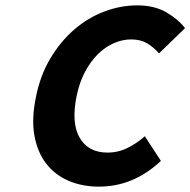

<svg xmlns="http://www.w3.org/2000/svg" viewBox="-20 -684 710 716"><path d="M349 12Q287 12 236.5 -9.5Q186 -31 153 -73Q120 -115 108.5 -177.5Q97 -240 114 -322Q130 -403 168 -466.5Q206 -530 257 -574Q308 -618 369 -641Q430 -664 492 -664Q555 -664 599.5 -638.5Q644 -613 670 -579L573 -485Q553 -508 528.5 -522.5Q504 -537 469 -537Q436 -537 403.5 -522.5Q371 -508 344 -481Q317 -454 296.5 -415Q276 -376 266 -327Q245 -226 277 -170.5Q309 -115 381 -115Q421 -115 456 -132.5Q491 -150 520 -176L580 -84Q478 12 349 12Z"/></svg>

Font: mr_Source Sans Pro
Style: Bold Italic
Weight: 700
Italic angle: -11°
Designer: Paul D. Hunt
Foundry: Adobe Systems Incorporated
Version: Version 1.036;July 10, 2024;FontCreator 11.5.0.2430 64-bit